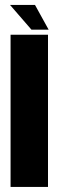

<svg xmlns="http://www.w3.org/2000/svg" viewBox="-20 -734 236 754"><path d="M21.5 0V-597.5H168.5V0ZM103.5 -617.5 19.5 -714.5H117.5L171 -617.5Z"/></svg>

Font: Anybody Condensed Regular
Style: Bold
Weight: 700
Width: 3
Designer: Tyler Finck
Foundry: Etcetera Type Company
Version: Version 1.010; ttfautohint (v1.8.3) -l 8 -r 50 -G 200 -x 14 